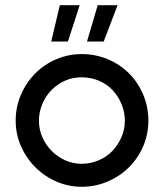

<svg xmlns="http://www.w3.org/2000/svg" viewBox="-20 -710 628 735"><path d="M115 -70Q80 -105 60 -151Q40 -197 40 -248Q40 -300 60 -347Q80 -394 115 -429Q150 -464 196 -483.5Q242 -503 293 -503Q345 -503 392 -483.5Q439 -464 474 -429Q509 -394 528.5 -347Q548 -300 548 -248Q548 -197 528.5 -151Q509 -105 474 -70Q439 -35 392 -15Q345 5 293 5Q242 5 196 -15Q150 -35 115 -70ZM178 -366Q155 -343 142 -312Q129 -281 129 -248Q129 -215 142 -185Q155 -155 178 -132Q201 -109 230.5 -96Q260 -83 293 -83Q326 -83 357 -96Q388 -109 410 -132Q432 -155 445 -185Q458 -215 458 -248Q458 -281 445 -312Q432 -343 410 -366Q388 -389 357.5 -401.5Q327 -414 293 -414Q226 -414 178 -366ZM240 -551H176L209 -690H285ZM377 -551H313L354 -690H430Z"/></svg>

Font: Sulphur Point
Style: Bold
Weight: 700
Designer: Noponies / Dale Sattler
Foundry: Noponies
Version: Version 1.000; ttfautohint (v1.8)